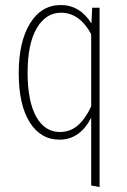

<svg xmlns="http://www.w3.org/2000/svg" viewBox="-20 -551 511 771"><path d="M350.1 -520H379.9V200.2L346.2 193.8V-78.1Q300.3 9.8 219.2 9.8Q143.1 9.8 99.1 -60.3Q55.2 -130.4 55.2 -257.8Q55.2 -383.3 100.6 -457Q146 -530.8 224.1 -530.8Q300.3 -530.8 347.2 -457ZM220.2 -21Q262.2 -21 292.5 -47.4Q322.8 -73.7 346.2 -124V-414.1Q298.8 -500 225.1 -500Q164.1 -500 127.4 -437.5Q90.8 -375 90.8 -257.8Q91.3 -142.6 125.7 -81.8Q160.2 -21 220.2 -21Z"/></svg>

Font: Fira Sans Compressed UltraLight
Style: Regular
Weight: 200
Width: 1
Designer: Carrois Corporate & Edenspiekermann AG
Foundry: Carrois Corporate GbR & Edenspiekermann AG
Version: Version 4.203;PS 004.203;hotconv 1.0.88;makeotf.lib2.5.64775